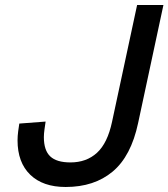

<svg xmlns="http://www.w3.org/2000/svg" viewBox="-20 -730 672 766"><path d="M242 16Q151 16 100.5 -33Q50 -82 50 -170Q50 -187 52.5 -206Q55 -225 57 -237L162 -245Q160 -232 157.5 -214Q155 -196 155 -183Q155 -130 180.5 -106Q206 -82 261 -82Q325 -82 367 -120.5Q409 -159 427 -244L527 -710H632L531 -239Q503 -107 429.5 -45.5Q356 16 242 16Z"/></svg>

Font: Geist Mono Medium
Style: Italic
Weight: 500
Italic angle: -12°
Monospace: yes
Designer: Basement.studio, Andrés Briganti, Mateo Zaragoza
Foundry: Basement.studio, Vercel, Andrés Briganti, Guido Ferreyra, Mateo Zaragoza
Version: Version 1.500; ttfautohint (v1.8.4.7-5d5b)